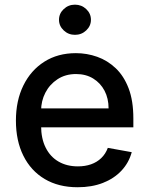

<svg xmlns="http://www.w3.org/2000/svg" viewBox="-20 -776 627 807"><path d="M306.5 11Q225.9 11 167.8 -23.6Q109.7 -58.2 78.3 -121.3Q46.9 -184.3 46.9 -269.2Q46.9 -353 78.3 -416.9Q109.7 -480.8 166.4 -516.7Q223 -552.6 299 -552.6Q345.2 -552.6 388.5 -537.3Q431.8 -522 466.3 -489.3Q500.7 -456.7 520.6 -404.7Q540.5 -352.6 540.5 -278.4V-240.8H106.9V-320.3H436.4Q436.4 -362.2 419.4 -394.7Q402.3 -427.2 371.6 -446Q340.9 -464.8 299.7 -464.8Q255 -464.8 221.8 -443Q188.6 -421.2 170.6 -386.2Q152.7 -351.2 152.7 -310.4V-248.2Q152.7 -193.5 172.1 -155.2Q191.4 -116.8 226.2 -96.8Q261 -76.7 307.5 -76.7Q337.7 -76.7 362.6 -85.4Q387.4 -94.1 405.5 -111.5Q423.7 -128.9 433.2 -154.5L533.7 -136.4Q521.7 -92 490.6 -58.8Q459.5 -25.6 412.8 -7.3Q366.1 11 306.5 11ZM295.1 -629.6Q267.4 -629.6 247.7 -648.3Q228 -666.9 228 -692.8Q228 -719.1 247.7 -737.7Q267.4 -756.4 295.1 -756.4Q322.8 -756.4 342.5 -737.7Q362.2 -719.1 362.2 -692.8Q362.2 -666.9 342.5 -648.3Q322.8 -629.6 295.1 -629.6Z"/></svg>

Font: InterMG Medium
Style: Regular
Weight: 500
Designer: Rasmus Andersson
Foundry: rsms
Version: Version 3.019;December 26, 2023;FontCreator 15.0.0.2955 64-b